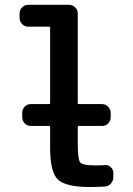

<svg xmlns="http://www.w3.org/2000/svg" viewBox="-20 -750 540 780"><path d="M94.7 -641.6Q80.1 -641.6 69.8 -652.3Q59.6 -663.1 59.6 -677.7V-695.3Q59.6 -710 69.8 -720.2Q80.1 -730.5 94.7 -730.5H259.8Q274.4 -730.5 285.2 -720.2Q295.9 -710 295.9 -695.3V-332Q295.9 -327.1 299.8 -327.1H394.5Q409.2 -327.1 419.4 -316.4Q429.7 -305.7 429.7 -291V-274.4Q429.7 -259.8 419.9 -249Q410.2 -238.3 394.5 -238.3H299.8Q295.9 -238.3 295.9 -233.4V-169.9Q295.9 -102.5 305.7 -90.3Q315.4 -78.1 365.2 -78.1Q391.6 -78.1 405.3 -79.1Q418.9 -81.1 429.7 -71.3Q440.4 -61.5 440.4 -47.9V-30.3Q440.4 -15.6 430.7 -4.4Q420.9 6.8 406.2 7.8Q368.2 9.8 347.7 9.8Q247.1 9.8 215.3 -20.5Q183.6 -50.8 183.6 -150.4V-233.4Q183.6 -238.3 179.7 -238.3H105.5Q90.8 -238.3 80.6 -248.5Q70.3 -258.8 70.3 -274.4V-291Q70.3 -305.7 80.1 -316.4Q89.8 -327.1 105.5 -327.1H179.7Q183.6 -327.1 183.6 -332V-637.7Q183.6 -641.6 179.7 -641.6Z"/></svg>

Font: Rounded-L Mgen+ 1m medium
Style: Regular
Weight: 500
Designer: [Source Han Sans]
Ryoko NISHIZUKA  (kana & ideographs); Paul D. Hunt (Latin, Greek & Cyrillic); Wenlong ZHANG  (bopomofo
Version: Version 1.059.20150602